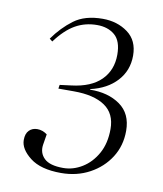

<svg xmlns="http://www.w3.org/2000/svg" viewBox="-67 -578 550 648"><g transform="rotate(10 208.5 -254.5)"><path d="M185 14Q115 14 78.5 -14.5Q42 -43 42 -74Q42 -96 53 -107Q64 -118 81 -118Q99 -118 115 -106L109 -69Q105 -41 124 -22.5Q143 -4 189 -4Q223 -4 254 -23Q285 -42 304.5 -77Q324 -112 324 -161Q324 -214 286.5 -239.5Q249 -265 180 -265H127L129 -278L168 -283Q235 -291 269 -325Q303 -359 303 -412Q303 -459 279.5 -479Q256 -499 219 -499Q178 -499 144.5 -480Q111 -461 79 -418L69 -426Q98 -467 135.5 -495Q173 -523 234 -523Q284 -523 320 -496.5Q356 -470 356 -418Q356 -367 323 -331Q290 -295 233 -282V-280Q295 -281 336 -252Q377 -223 377 -164Q377 -113 351.5 -73Q326 -33 282.5 -9.5Q239 14 185 14Z"/></g></svg>

Font: Display Extralight
Style: Italic
Weight: 200
Italic angle: -2°
Designer: Latin by Veronika Burian and Jose Scaglione. Greek by Irene Vlachou. Cyrillic by Vera Evstafieva
Foundry: TypeTogether
Version: Version 3.002